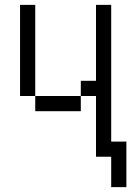

<svg xmlns="http://www.w3.org/2000/svg" viewBox="-20 -645 540 790"><path d="M437.5 0Q437.5 0 437.5 125H500V-62.5H437.5V-625H375V-312.5H312.5V-250H125V-187.5H312.5V-250H375Q375 -250 375 0ZM125 -250Q125 -250 125 -625H62.5Q62.5 -625 62.5 -250Z"/></svg>

Font: UnifontExMono
Style: Regular
Weight: 500
Version: Version 15.0.06